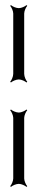

<svg xmlns="http://www.w3.org/2000/svg" viewBox="-20 -637 152 754"><path d="M20 -316 23 -313C28 -318 43 -325 54 -325C64 -325 79 -318 84 -313L87 -316C82 -321 75 -336 75 -347V-584C75 -594 82 -609 87 -614L84 -617C79 -612 64 -605 54 -605C43 -605 28 -612 23 -617L20 -614C25 -609 32 -594 32 -584V-347C32 -336 25 -321 20 -316ZM20 94 23 97C28 92 43 85 54 85C64 85 79 92 84 97L87 94C82 89 75 74 75 64V-174C75 -184 82 -199 87 -204L84 -207C79 -202 64 -195 54 -195C43 -195 28 -202 23 -207L20 -204C25 -199 32 -184 32 -174V64C32 74 25 89 20 94Z"/></svg>

Font: Armata Saber
Style: Rg
Weight: 400
Designer: Jasper
Foundry: Cannot Into Space Fonts
Version: Version 0.970